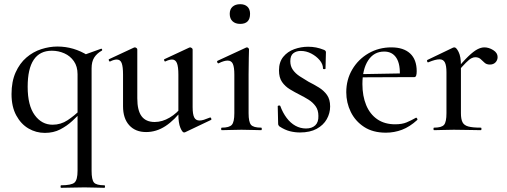

<svg xmlns="http://www.w3.org/2000/svg" viewBox="-20 -621 2417 916"><path d="M194 13Q152 13 116 -8Q80 -29 57.5 -70.5Q35 -112 35 -172Q35 -232 54.5 -275.5Q74 -319 106 -346.5Q138 -374 177 -386.5Q216 -399 254 -399Q332 -399 400 -356L350 -267Q350 -304 332.5 -329Q315 -354 287 -366.5Q259 -379 227 -379Q170 -379 141 -336Q112 -293 112 -207Q112 -118 145.5 -72Q179 -26 231 -26Q270 -26 302.5 -47.5Q335 -69 363 -97L371 -90Q351 -68 325 -44Q299 -20 267 -3.5Q235 13 194 13ZM271 275Q269 275 269 269Q269 263 271 263Q321 263 335.5 250Q350 237 350 194V-348L461 -388Q465 -390 467 -385.5Q469 -381 465 -379Q442 -366 429.5 -346.5Q417 -327 417 -295V194Q417 237 428.5 250Q440 263 478 263Q481 263 481 269Q481 275 478 275Q459 275 434.5 274Q410 273 383 273Q352 273 323.5 274Q295 275 271 275Z M677 9Q626 9 596.5 -23.5Q567 -56 567 -114V-265Q567 -303 560.5 -320Q554 -337 537 -337Q524 -337 506 -328Q502 -326 499.5 -332Q497 -338 501 -339L619 -394Q621 -395 623 -395Q627 -395 631 -392Q635 -389 635 -385V-152Q635 -94 655.5 -66.5Q676 -39 718 -39Q754 -39 789.5 -60Q825 -81 850 -115L855 -104Q813 -48 769.5 -19.5Q726 9 677 9ZM899 -385V-110Q899 -76 906.5 -61Q914 -46 932 -46Q941 -46 952.5 -49.5Q964 -53 981 -60Q985 -62 987.5 -56.5Q990 -51 987 -49L863 10Q861 11 858 11Q850 11 840.5 -11.5Q831 -34 831 -76V-265Q831 -303 824 -320Q817 -337 801 -337Q788 -337 769 -328Q766 -326 763.5 -332Q761 -338 765 -339L883 -394Q885 -395 887 -395Q890 -395 894.5 -392Q899 -389 899 -385Z M1038 0Q1035 0 1035 -6Q1035 -12 1038 -12Q1074 -12 1086 -25.5Q1098 -39 1098 -81V-265Q1098 -300 1091 -316Q1084 -332 1066 -332Q1058 -332 1047.5 -329Q1037 -326 1023 -319Q1019 -318 1016.5 -323.5Q1014 -329 1018 -331L1154 -394Q1157 -395 1158 -395Q1161 -395 1164.5 -392Q1168 -389 1168 -385Q1168 -376 1167 -346Q1166 -316 1166 -267V-81Q1166 -39 1177.5 -25.5Q1189 -12 1226 -12Q1229 -12 1229 -6Q1229 0 1226 0Q1208 0 1183.5 -1Q1159 -2 1132 -2Q1105 -2 1081 -1Q1057 0 1038 0ZM1126 -507Q1103 -507 1089.5 -519.5Q1076 -532 1076 -555Q1076 -577 1089.5 -589Q1103 -601 1126 -601Q1148 -601 1160.5 -589Q1173 -577 1173 -555Q1173 -507 1126 -507Z M1365 -329Q1365 -305 1377.5 -287.5Q1390 -270 1410 -257Q1430 -244 1452 -231Q1478 -218 1501.5 -203.5Q1525 -189 1540 -168Q1555 -147 1555 -113Q1555 -81 1539 -52.5Q1523 -24 1491 -6.5Q1459 11 1411 11Q1387 11 1363 5Q1339 -1 1313 -18Q1311 -20 1309 -23Q1307 -26 1307 -30L1305 -114Q1305 -117 1310.5 -117.5Q1316 -118 1317 -116Q1329 -83 1347.5 -58.5Q1366 -34 1389.5 -21Q1413 -8 1440 -8Q1468 -8 1484 -23Q1500 -38 1499 -68Q1499 -96 1485.5 -114.5Q1472 -133 1452 -145.5Q1432 -158 1410 -169Q1386 -181 1363 -195Q1340 -209 1325.5 -230Q1311 -251 1311 -285Q1311 -325 1331.5 -350Q1352 -375 1384 -386.5Q1416 -398 1450 -398Q1470 -398 1488 -394.5Q1506 -391 1526 -383Q1535 -379 1535 -372Q1535 -354 1534 -335Q1533 -316 1533 -294Q1533 -291 1527 -291Q1521 -291 1521 -294Q1521 -315 1505 -334Q1489 -353 1465 -365.5Q1441 -378 1415 -378Q1394 -378 1379.5 -367Q1365 -356 1365 -329Z M1821 12Q1759 12 1717 -15.5Q1675 -43 1653.5 -87Q1632 -131 1632 -181Q1632 -241 1660.5 -289.5Q1689 -338 1738 -366.5Q1787 -395 1847 -395Q1905 -395 1936.5 -366Q1968 -337 1968 -281Q1968 -268 1965.5 -260.5Q1963 -253 1956 -253H1887Q1891 -313 1871.5 -344Q1852 -375 1813 -375Q1764 -375 1736.5 -333Q1709 -291 1709 -220Q1709 -163 1727 -119.5Q1745 -76 1780 -52Q1815 -28 1865 -28Q1898 -28 1919.5 -37Q1941 -46 1964 -59Q1966 -61 1969.5 -56.5Q1973 -52 1971 -49Q1935 -16 1898 -2Q1861 12 1821 12ZM1686 -252 1685 -267 1909 -271V-253Z M2157 -271 2151 -282Q2189 -328 2214 -352Q2239 -376 2257 -385.5Q2275 -395 2291 -395Q2312 -395 2333 -382Q2354 -369 2354 -349Q2354 -334 2344 -323.5Q2334 -313 2317 -313Q2301 -313 2291.5 -322Q2282 -331 2272.5 -339.5Q2263 -348 2247 -348Q2239 -348 2229 -343Q2219 -338 2202.5 -321.5Q2186 -305 2157 -271ZM2051 0Q2048 0 2048 -6Q2048 -12 2051 -12Q2087 -12 2098.5 -25.5Q2110 -39 2110 -81V-276Q2110 -308 2102.5 -323Q2095 -338 2077 -338Q2067 -338 2054 -334.5Q2041 -331 2024 -324Q2020 -322 2018 -327.5Q2016 -333 2019 -335L2142 -394Q2146 -395 2148 -395Q2157 -395 2168 -373Q2179 -351 2179 -310V-81Q2179 -53 2186.5 -38Q2194 -23 2214.5 -17.5Q2235 -12 2274 -12Q2277 -12 2277 -6Q2277 0 2274 0Q2248 0 2215 -1Q2182 -2 2145 -2Q2118 -2 2093.5 -1Q2069 0 2051 0Z"/></svg>

Font: Cormorant Garamond Light Medium
Style: Regular
Weight: 500
Version: Version 4.001